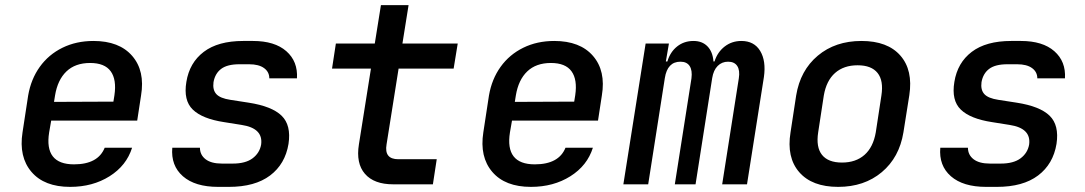

<svg xmlns="http://www.w3.org/2000/svg" viewBox="-20 -720 4240 750"><path d="M254 10Q153 10 103 -48.5Q53 -107 68 -203L90 -347Q101 -411 135.5 -459Q170 -507 224 -533.5Q278 -560 345 -560Q446 -560 496.5 -501.5Q547 -443 531 -347L516 -249H180L172 -203Q152 -78 269 -78Q363 -78 389 -143H496Q474 -73 408 -31.5Q342 10 254 10ZM195 -347 191 -322 423 -323 427 -348Q436 -409 412.5 -441.5Q389 -474 332 -474Q274 -474 239.5 -441Q205 -408 195 -347Z M832 10Q742 10 694.5 -31.5Q647 -73 653 -143H761Q761 -115 783 -98Q805 -81 847 -81H889Q939 -81 966.5 -101.5Q994 -122 1000 -155Q1009 -219 924 -232L855 -243Q770 -256 733 -292Q696 -328 708 -400Q720 -475 776 -517.5Q832 -560 930 -560H968Q1053 -560 1098.5 -520Q1144 -480 1140 -414H1032Q1032 -439 1011.5 -454Q991 -469 953 -469H915Q868 -469 844 -451Q820 -433 814 -399Q810 -369 825 -352.5Q840 -336 880 -330L951 -319Q1042 -305 1080 -268Q1118 -231 1107 -158Q1094 -79 1035 -34.5Q976 10 874 10Z M1516 0Q1441 0 1405.5 -41Q1370 -82 1382 -156L1429 -452H1277L1292 -550H1444L1468 -700H1576L1552 -550H1768L1752 -452H1537L1490 -156Q1480 -98 1536 -98H1686L1671 0Z M2054 10Q1953 10 1903 -48.5Q1853 -107 1868 -203L1890 -347Q1901 -411 1935.5 -459Q1970 -507 2024 -533.5Q2078 -560 2145 -560Q2246 -560 2296.5 -501.5Q2347 -443 2331 -347L2316 -249H1980L1972 -203Q1952 -78 2069 -78Q2163 -78 2189 -143H2296Q2274 -73 2208 -31.5Q2142 10 2054 10ZM1995 -347 1991 -322 2223 -323 2227 -348Q2236 -409 2212.5 -441.5Q2189 -474 2132 -474Q2074 -474 2039.5 -441Q2005 -408 1995 -347Z M2415 0 2502 -550H2593L2581 -480H2587Q2598 -517 2625 -538.5Q2652 -560 2689 -560Q2723 -560 2743.5 -539Q2764 -518 2767 -480H2771Q2783 -517 2811 -538.5Q2839 -560 2876 -560Q2926 -560 2949.5 -521Q2973 -482 2964 -419L2898 0H2801L2866 -414Q2871 -445 2860 -462Q2849 -479 2824 -479Q2800 -479 2783.5 -462.5Q2767 -446 2762 -415L2697 0H2616L2681 -414Q2685 -445 2674 -462Q2663 -479 2638 -479Q2587 -479 2577 -415L2512 0Z M3254 10Q3152 10 3102 -47.5Q3052 -105 3068 -203L3090 -347Q3106 -445 3174.5 -502.5Q3243 -560 3345 -560Q3447 -560 3497 -503Q3547 -446 3532 -348L3509 -203Q3493 -105 3424.5 -47.5Q3356 10 3254 10ZM3269 -85Q3323 -85 3357 -115Q3391 -145 3401 -203L3423 -347Q3432 -405 3408 -435Q3384 -465 3330 -465Q3276 -465 3242 -435Q3208 -405 3198 -347L3176 -203Q3167 -145 3191 -115Q3215 -85 3269 -85Z M3832 10Q3742 10 3694.5 -31.5Q3647 -73 3653 -143H3761Q3761 -115 3783 -98Q3805 -81 3847 -81H3889Q3939 -81 3966.5 -101.5Q3994 -122 4000 -155Q4009 -219 3924 -232L3855 -243Q3770 -256 3733 -292Q3696 -328 3708 -400Q3720 -475 3776 -517.5Q3832 -560 3930 -560H3968Q4053 -560 4098.5 -520Q4144 -480 4140 -414H4032Q4032 -439 4011.5 -454Q3991 -469 3953 -469H3915Q3868 -469 3844 -451Q3820 -433 3814 -399Q3810 -369 3825 -352.5Q3840 -336 3880 -330L3951 -319Q4042 -305 4080 -268Q4118 -231 4107 -158Q4094 -79 4035 -34.5Q3976 10 3874 10Z"/></svg>

Font: NKDuy Mono SemiBold
Style: Italic
Weight: 600
Italic angle: -9°
Monospace: yes
Designer: NKDuy
Foundry: NKDuy
Version: Version 2.251; ttfautohint (v1.8.4.7-5d5b)